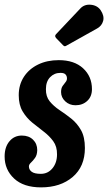

<svg xmlns="http://www.w3.org/2000/svg" viewBox="-40 -795 467 830"><path d="M206.5 -127.5Q207 -161.5 190.2 -184.5Q173.5 -207.5 148.8 -226.2Q124 -245 99.2 -265.2Q74.5 -285.5 57.8 -313.5Q41 -341.5 41 -383.5Q41 -428.5 63.2 -462.8Q85.5 -497 124.5 -516Q163.5 -535 214 -535Q281 -535 319.2 -499.8Q357.5 -464.5 357.5 -409.5Q357.5 -377.5 337.2 -358.8Q317 -340 286.5 -340Q260 -340 242 -357Q224 -374 224 -397Q224 -413.5 230.5 -423Q237 -432.5 243.2 -439.8Q249.5 -447 249.5 -456Q249.5 -466.5 243.2 -473.2Q237 -480 221.5 -480Q194.5 -480 176.5 -461.2Q158.5 -442.5 158.5 -409.5Q158 -377.5 175 -356.8Q192 -336 217.2 -319.2Q242.5 -302.5 267.8 -282.5Q293 -262.5 310 -232.8Q327 -203 327 -155Q327 -75 274.2 -30Q221.5 15 137.5 15Q62 15 21 -23.2Q-20 -61.5 -20 -118.5Q-20 -159.5 0.8 -184.2Q21.5 -209 54.5 -209Q84.5 -209 102.8 -191.2Q121 -173.5 121 -146Q120.5 -125 111.5 -112.5Q102.5 -100 93.8 -92Q85 -84 85 -75.5Q85 -61.5 97 -52.5Q109 -43.5 136.5 -43.5Q167 -43.5 186.8 -67.5Q206.5 -91.5 206.5 -127.5ZM395 -751Q411.5 -726.5 406 -705Q400.5 -683.5 380 -672L249.5 -599Q243.5 -595 240 -595Q236.5 -595 231.5 -600.5L202.5 -630.5Q194.5 -639.5 202.5 -647.5L306.5 -757.5Q324 -777 352.2 -774.5Q380.5 -772 395 -751Z"/></svg>

Font: Besley* Condensed Semi
Style: Italic
Weight: 600
Width: 3
Italic angle: -13°
Designer: Owen Earl
Foundry: indestructible type*
Version: Version 3.000; ttfautohint (v1.8.3)